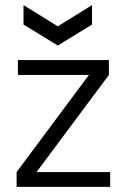

<svg xmlns="http://www.w3.org/2000/svg" viewBox="-20 -731 505 751"><path d="M45 0V-58L328 -438H50V-496H406V-438L123 -58H411V0ZM206 -553 72 -635V-711L206 -628L340 -711V-635Z"/></svg>

Font: Host Grotesk Light
Style: Regular
Weight: 300
Designer: Doukan Karapınar
Foundry: Element Type
Version: Version 1.003